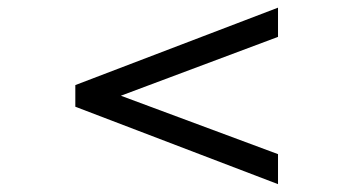

<svg xmlns="http://www.w3.org/2000/svg" viewBox="-20 -507 910 494"><path d="M695.3 -110.4 291 -260.7 695.3 -412.1V-487.3L173.8 -288.1V-232.4L695.3 -33.2Z"/></svg>

Font: Namkio Khamti
Style: Bold
Weight: 700
Designer: Debbi Hosken
Foundry: SIL International
Version: Version 3.917